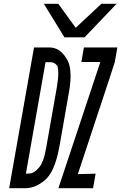

<svg xmlns="http://www.w3.org/2000/svg" viewBox="-20 -985 641 1016"><path d="M160 -734H240.5Q297 -734 331 -676Q353.5 -644.5 353.5 -583.5Q353.5 -547 345 -497.5L296.5 -221.5Q285.5 -158 269.5 -114Q253.5 -70 228.5 -42Q203 -16.5 173.2 -2.8Q143.5 11 114 11H28.5ZM185 -97Q210.5 -123 224.5 -203.5L281 -524.5Q288.5 -569 288.5 -598.5Q288.5 -620 284.5 -634.5Q275.5 -647 266.5 -651.5Q257.5 -656 245.5 -656H221L117 -66L138 -67Q161 -68.5 185 -97ZM511 -657H410.5L424 -734H601L587.5 -656.5Q579 -629.5 553.8 -552.8Q528.5 -476 493.5 -371L392 -63.5L486 -66L472.5 11H289ZM212 -965H288.5L380.5 -838L516.5 -965H597L427.5 -787.5H321Z"/></svg>

Font: JuliaMono Light
Style: Italic
Weight: 300
Italic angle: -9°
Monospace: yes
Designer: cormullion
Foundry: corm
Version: Version 0.054; ttfautohint (v1.8.4)